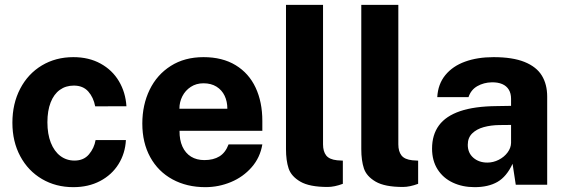

<svg xmlns="http://www.w3.org/2000/svg" viewBox="-20 -763 2342 793"><path d="M502.2 -324.2 373.2 -323.8Q366.1 -360.8 344.6 -385.1Q323 -409.5 285 -409.5Q251.6 -409.5 227.1 -391.8Q202.5 -374.1 189.1 -339.8Q175.8 -305.5 175.8 -258Q175.8 -209.5 189.8 -173.8Q203.9 -138 229.2 -118.9Q254.6 -99.8 287.8 -99.8Q325.8 -99.8 347.4 -125.5Q369.1 -151.2 374.8 -184.5H500Q497.1 -129.4 469.5 -85.1Q441.9 -40.9 393.6 -15.4Q345.4 10 283 10Q210.6 10 153.4 -23.6Q96.1 -57.2 63.7 -117.7Q31.2 -178.1 31.2 -256Q31.2 -334.8 63.3 -396.4Q95.4 -458.1 152.7 -492.6Q210 -527 283 -527Q346.9 -527 395.3 -500.4Q443.8 -473.8 471.2 -427.6Q498.6 -381.4 502.2 -324.2Z M824.2 -101.8Q861.4 -101.8 886.3 -117.1Q911.2 -132.4 924 -166.5H1063.5Q1054.4 -112.1 1019.4 -72.2Q984.5 -32.2 933.9 -11.1Q883.4 10 828 10Q751.4 10 692.2 -22.3Q633 -54.6 600.4 -114.1Q567.8 -173.6 567.8 -252.5Q567.8 -330 598.1 -392.4Q628.5 -454.9 685.6 -490.9Q742.6 -527 820.5 -527Q898.5 -527 953.2 -493.8Q1007.9 -460.5 1035.7 -401.1Q1063.5 -341.8 1063.5 -263.5V-222.8H721.5Q721.1 -185 733.4 -157.8Q745.8 -130.5 768.9 -116.1Q792.1 -101.8 824.2 -101.8ZM919 -314Q919 -343.8 907.8 -367.4Q896.5 -391.1 874.2 -405.1Q852 -419 820.2 -419Q790.6 -419 768 -404.2Q745.4 -389.5 733.1 -365.3Q720.9 -341.1 721 -314Z M1161.2 -147.2V-743H1314.2V-166.8Q1314.2 -137.9 1327.1 -121.1Q1340 -104.4 1372.2 -101L1396 -99.5V-3.8Q1361.2 9.2 1333 9.2Q1258.2 9.2 1220.5 -12.8Q1182.8 -34.8 1172 -67.4Q1161.2 -100.1 1161.2 -147.2Z M1472.2 -147.2V-743H1625.2V-166.8Q1625.2 -137.9 1638.1 -121.1Q1651 -104.4 1683.2 -101L1707 -99.5V-3.8Q1672.2 9.2 1644 9.2Q1569.2 9.2 1531.5 -12.8Q1493.8 -34.8 1483 -67.4Q1472.2 -100.1 1472.2 -147.2Z M1764.5 -149.2Q1764.5 -206.2 1792.9 -245Q1821.4 -283.8 1880.5 -303.9Q1939.6 -324 2031 -324.8L2090.8 -325.8V-354.8Q2090.8 -377.4 2081.4 -392.7Q2072.1 -408 2054.4 -415.7Q2036.6 -423.4 2011 -423Q1977.9 -422.2 1951.6 -407.3Q1925.2 -392.4 1915 -361.8H1786Q1788.9 -415.5 1819.2 -452.7Q1849.6 -489.9 1900.8 -508.4Q1951.9 -527 2018.2 -527Q2097.2 -527 2146.5 -507.1Q2195.8 -487.1 2217.9 -450.9Q2240 -414.8 2240 -364V0H2110.2L2097 -86.5Q2072.2 -33.2 2034.4 -11.6Q1996.6 10 1940.2 10Q1890.1 10 1850.2 -8.8Q1810.2 -27.5 1787.4 -63.4Q1764.5 -99.4 1764.5 -149.2ZM2090.8 -173V-247L2042.5 -246.5Q2007.6 -246.1 1978.1 -238Q1948.6 -229.9 1930.3 -212Q1912 -194.1 1912 -165Q1912 -131.4 1935.1 -111.4Q1958.2 -91.5 1992.8 -91.5Q2017.2 -91.5 2039.9 -103Q2062.5 -114.5 2076.4 -133.3Q2090.4 -152.1 2090.8 -173Z"/></svg>

Font: Public Sans VF
Style: Regular
Weight: 400
Designer: Pablo Impallari, Rodrigo Fuenzalida (Modified by Dan O. Williams and USWDS)
Version: Version 1.003